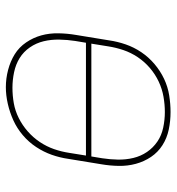

<svg xmlns="http://www.w3.org/2000/svg" viewBox="6 -586 589 640"><g transform="rotate(-90 300.0 -266.5)"><path d="M246 8Q216 8 187.5 2Q159 -4 135.5 -19Q112 -34 96.5 -57Q81 -80 73.5 -107.5Q66 -135 66.5 -164.5Q67 -194 72 -223L90 -333Q94 -361 103.5 -388Q113 -415 129.5 -440Q146 -465 169 -484.5Q192 -504 218.5 -516Q245 -528 273.5 -534.5Q302 -541 329 -541Q358 -541 386.5 -533.5Q415 -526 438.5 -511.5Q462 -497 478 -473.5Q494 -450 501.5 -423Q509 -396 508.5 -366Q508 -336 503 -307L485 -197Q481 -169 471.5 -141.5Q462 -114 445.5 -89.5Q429 -65 406 -45.5Q383 -26 356.5 -13.5Q330 -1 301.5 3.5Q273 8 246 8ZM477 -274 483 -310Q487 -336 487.5 -363Q488 -390 482 -415Q476 -440 461.5 -461Q447 -482 426 -495Q405 -508 379 -513.5Q353 -519 327 -519Q301 -519 275.5 -514.5Q250 -510 226 -498Q202 -486 181.5 -468Q161 -450 146 -427.5Q131 -405 122.5 -380.5Q114 -356 110 -330L101 -274ZM246 -11Q271 -11 297 -15.5Q323 -20 347.5 -31.5Q372 -43 393 -61Q414 -79 429 -101.5Q444 -124 452.5 -149Q461 -174 465 -200L474 -256H98L92 -220Q88 -194 87.5 -167.5Q87 -141 93 -116Q99 -91 113 -70.5Q127 -50 147.5 -36Q168 -22 194 -16.5Q220 -11 246 -11Z"/></g></svg>

Font: Iosevka Curly Thin Extended
Style: Italic
Weight: 100
Width: 7
Italic angle: -9°
Monospace: yes
Designer: Belleve Invis
Foundry: Belleve Invis
Version: Version 11.1.0; ttfautohint (v1.8.3)